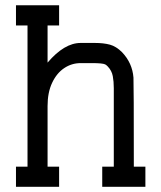

<svg xmlns="http://www.w3.org/2000/svg" viewBox="-20 -719 621 739"><path d="M539.6 0H373.5V-77.6H418V-379.4Q418 -405.3 414.1 -426Q410.2 -446.8 395 -462.9Q390.1 -468.3 384.8 -471.2Q374.5 -476.1 334 -476.1H290.5Q255.9 -476.1 227.1 -456.8Q198.2 -437.5 180.7 -400.4Q163.1 -363.3 163.1 -311V-77.6H207.5V0H41.5V-77.6H85.9V-621.1H41.5V-698.7H207.5V-621.1H163.1V-478Q227.5 -553.7 290.5 -553.7H344.7Q378.9 -553.7 403.1 -547.1Q427.2 -540.5 449.7 -518.1Q489.3 -476.6 493.7 -420.4Q495.1 -396.5 495.1 -77.6H539.6Z"/></svg>

Font: Turpis
Style: Regular
Weight: 400
Designer: GGBotNet
Foundry: f0n7
Version: 1.00